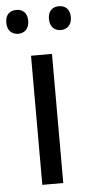

<svg xmlns="http://www.w3.org/2000/svg" viewBox="-64 -762 374 794"><g transform="rotate(-5 123.0 -365.0)"><path d="M-11 -681C-11 -647 9 -631 35 -631C59 -631 80 -647 80 -681C80 -716 59 -730 35 -730C9 -730 -11 -716 -11 -681ZM166 -681C166 -647 187 -631 211 -631C236 -631 257 -647 257 -681C257 -716 236 -730 211 -730C187 -730 166 -716 166 -681ZM166 0V-536H79V0Z"/></g></svg>

Font: Noto Sans Thai
Style: Regular
Weight: 400
Designer: Monotype Design Team
Foundry: Monotype Imaging Inc.
Version: Version 1.901